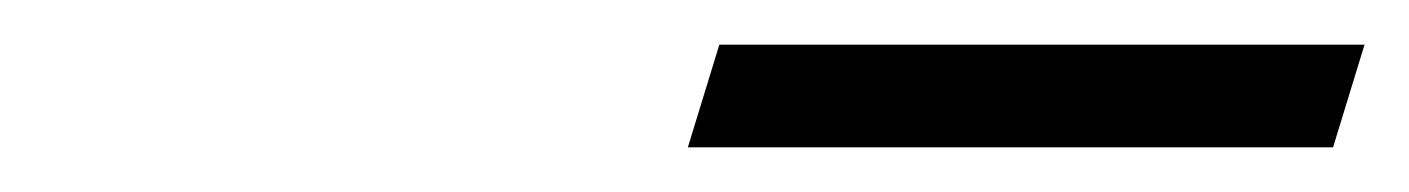

<svg xmlns="http://www.w3.org/2000/svg" viewBox="-20 -665 631 86"><path d="M591.2 -645H302.2L288.1 -599H577.1Z"/></svg>

Font: Din Kursivschrift
Style: Condensed Italic Polish
Weight: 400
Version: Version 1.07